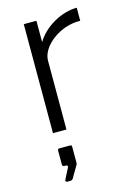

<svg xmlns="http://www.w3.org/2000/svg" viewBox="-116 -588 612 880"><g transform="rotate(-15 190.0 -147.5)"><path d="M85 0H149V-327C149 -394 242 -468 339 -465V-527C266 -527 183 -480 145 -416V-517H85ZM90 232H103C112 232 116 230 119 224L153 166L154 159V83C154 78 152 75 147 75H95C90 75 87 78 87 85V148C87 156 90 159 97 159H105C111 159 114 164 110 171L84 222C82 226 85 232 90 232Z"/></g></svg>

Font: United Sans ExtraLight
Style: Regular
Weight: 200
Designer: Pablo Impallari, Rodrigo Fuenzalida (Modified by Dan O. Williams)
Version: Version 1.000;PS 001.000;hotconv 1.0.88;makeotf.lib2.5.64775